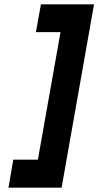

<svg xmlns="http://www.w3.org/2000/svg" viewBox="-20 -732 452 882"><path d="M19 130 41 1.5H154L258 -584.5H145L168 -712H412L263 130Z"/></svg>

Font: Overpass ExtraBold
Style: Italic
Weight: 800
Italic angle: -10°
Designer: Delve Withrington, Dave Bailey, Thomas Jockin
Foundry: Delve Fonts LLC
Version: Version 4.000